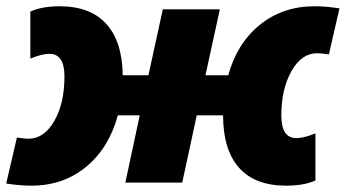

<svg xmlns="http://www.w3.org/2000/svg" viewBox="-32 -583 1104 613"><path d="M64.9 -545.9Q101.6 -563 158.2 -563Q256.3 -563 307.4 -506.6Q358.4 -450.2 359.9 -342.8H441.9L487.8 -553.2H669.9L624 -342.8H696.8Q724.6 -444.8 797.9 -503.9Q871.1 -563 972.2 -563Q1009.8 -563 1051.8 -556.2L1018.1 -409.2Q993.2 -413.1 981 -413.1Q930.7 -413.1 898.4 -355.7Q866.2 -298.3 866.2 -213.9Q866.2 -142.1 914.1 -142.1Q938.5 -142.1 975.1 -157.2V-6.8Q938 9.8 881.8 9.8Q781.7 9.8 731 -47.6Q680.2 -105 680.2 -214.8H596.2L549.8 0H368.2L414.1 -214.8H344.2Q315.9 -110.4 242.9 -50.3Q169.9 9.8 67.9 9.8Q31.2 9.8 -12.2 2.9L22 -144Q46.9 -140.1 59.1 -140.1Q108.9 -140.1 141.4 -196.8Q173.8 -253.4 173.8 -338.9Q173.8 -411.1 126 -411.1Q101.6 -411.1 64.9 -396Z"/></svg>

Font: Open Sans Extrabold
Style: Italic
Weight: 800
Italic angle: -12°
Foundry: Ascender Corporation
Version: Version 1.10